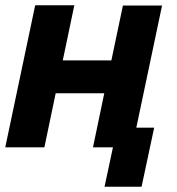

<svg xmlns="http://www.w3.org/2000/svg" viewBox="-52 -561 672 731"><path d="M-32 0 82 -541H231L187 -331H372L416 -540H565L467 -75H535L487 150H346L378 0H302L345 -206H160L117 0Z"/></svg>

Font: Geist Mono Black
Style: Italic
Weight: 900
Italic angle: -12°
Monospace: yes
Designer: Basement.studio, Andrés Briganti, Mateo Zaragoza
Foundry: Basement.studio, Vercel, Andrés Briganti, Guido Ferreyra, Mateo Zaragoza
Version: Version 1.500; ttfautohint (v1.8.4.7-5d5b)